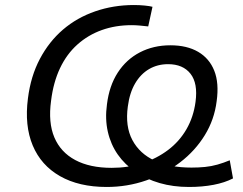

<svg xmlns="http://www.w3.org/2000/svg" viewBox="-20 -734 964 763"><path d="M404 9Q294 9 218.5 -34Q143 -77 110 -156Q77 -235 91 -343Q102 -431 138.5 -500Q175 -569 230.5 -616.5Q286 -664 358.5 -689Q431 -714 512 -714Q534 -714 554.5 -712Q575 -710 586 -707L569 -629Q552 -631 535 -632.5Q518 -634 503 -634Q439 -634 384.5 -614.5Q330 -595 287.5 -557Q245 -519 218.5 -463Q192 -407 183 -334Q171 -247 196 -188Q221 -129 279 -98Q337 -67 424 -67Q489 -67 546 -85.5Q603 -104 648 -138Q693 -172 721 -220.5Q749 -269 757 -329Q767 -403 737 -441Q707 -479 648 -479Q606 -479 572.5 -459.5Q539 -440 517 -402.5Q495 -365 488 -311Q477 -232 506 -177.5Q535 -123 595 -95.5Q655 -68 741 -68Q769 -68 794.5 -70.5Q820 -73 844.5 -80Q869 -87 893 -97L906 -25Q873 -8 828.5 0.5Q784 9 731 9Q668 9 614.5 -6.5Q561 -22 518.5 -51Q476 -80 448 -120Q420 -160 408.5 -210.5Q397 -261 405 -319Q414 -393 448 -445.5Q482 -498 536 -526Q590 -554 657 -554Q723 -554 767.5 -528Q812 -502 831.5 -453Q851 -404 841 -332Q832 -259 794 -197Q756 -135 696 -89Q636 -43 561 -17Q486 9 404 9Z"/></svg>

Font: Nunito Sans 10pt SemiExpanded
Style: Italic
Weight: 400
Width: 6
Italic angle: -9°
Designer: Vernon Adams
Foundry: Vernon Adams
Version: Version 3.101;gftools[0.9.27]